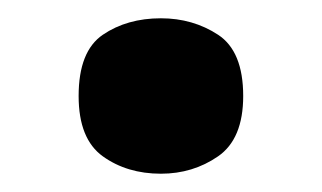

<svg xmlns="http://www.w3.org/2000/svg" viewBox="-20 -181 352 210"><path d="M156 9Q119 9 92.5 -10Q66 -29 66 -76Q66 -125 92.5 -143Q119 -161 156 -161Q191 -161 218.5 -143Q246 -125 246 -76Q246 -29 218.5 -10Q191 9 156 9Z"/></svg>

Font: Noto Serif Khmer ExtraBold
Style: Regular
Weight: 800
Version: Version 2.003